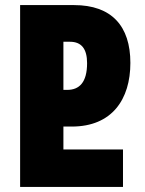

<svg xmlns="http://www.w3.org/2000/svg" viewBox="-20 -734 571 754"><path d="M59 0H463V-147H229V-237H262C420 -237 492 -344 492 -487C492 -632 418 -714 271 -714H59ZM229 -381V-570H255C300 -570 322 -542 322 -486C322 -410 291 -381 244 -381Z"/></svg>

Font: Noto Sans Georgian ExtraCondensed Black
Style: Regular
Weight: 900
Width: 2
Designer: Monotype Design Team, Akaki Razmadze
Foundry: Google LLC
Version: Version 2.005